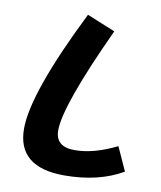

<svg xmlns="http://www.w3.org/2000/svg" viewBox="-81 -770 712 848"><g transform="rotate(10 275.0 -346.5)"><path d="M264 12Q54 12 54 -161Q54 -321 245 -705L372 -653Q204 -291 204 -180Q204 -106 290 -106Q376 -106 478 -157L526 -51Q418 12 264 12Z"/></g></svg>

Font: FiraGO
Style: Bold
Weight: 700
Designer: bBox Type
Foundry: bBox Type GmbH
Version: Version 1.001;PS 001.001;hotconv 1.0.88;makeotf.lib2.5.64775